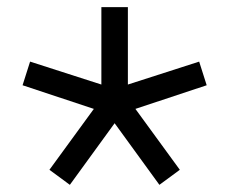

<svg xmlns="http://www.w3.org/2000/svg" viewBox="-20 -588 640 536"><path d="M175 -72 118 -114 242 -284 43 -350 64 -416 263 -352V-568H337V-352L536 -416L557 -350L358 -284L482 -114L425 -72L300 -244Z"/></svg>

Font: IBM Plaex Mono
Style: Regular
Weight: 400
Designer: Mike Abbink, Paul van der Laan, Pieter van Rosmalen
Foundry: Bold Monday
Version: Version 2.003